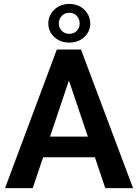

<svg xmlns="http://www.w3.org/2000/svg" viewBox="-20 -965 707 985"><path d="M520 0 466.8 -158.2H201.2L147.9 0H5.9L271.5 -710.9H395.5L662.6 0ZM236.8 -264.2H430.7L333.5 -552.2ZM228 -844.7Q228 -885.7 258.5 -915.3Q289.1 -944.8 335.4 -944.8Q381.8 -944.8 412.4 -915.3Q442.9 -885.7 442.9 -844.7Q442.9 -803.2 412.4 -774.9Q381.8 -746.6 335.4 -746.6Q289.1 -746.6 258.5 -774.9Q228 -803.2 228 -844.7ZM281.7 -844.7Q281.7 -823.2 296.6 -807.4Q311.5 -791.5 335.4 -791.5Q359.9 -791.5 374.3 -807.1Q388.7 -822.8 388.7 -844.7Q388.7 -866.7 374.3 -883.1Q359.9 -899.4 335.4 -899.4Q311.5 -899.4 296.6 -883.1Q281.7 -866.7 281.7 -844.7Z"/></svg>

Font: Vazirmatn RD UI SemiBold
Style: Regular
Weight: 600
Designer: Saber Rastikerdar
Foundry: Saber Rastikerdar
Version: Version 33.003